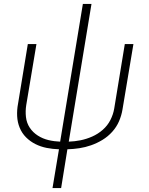

<svg xmlns="http://www.w3.org/2000/svg" viewBox="-20 -755 760 980"><path d="M248 205H292L324 7Q355 6 385 1.5Q415 -3 445 -13.5Q475 -24 503 -41Q531 -58 553 -82.5Q575 -107 587.5 -136Q600 -165 605 -195L661 -530H617L563 -201Q558 -171 543.5 -142.5Q529 -114 504.5 -92.5Q480 -71 450.5 -58Q421 -45 391 -39Q361 -33 331 -32L447 -735H403L287 -32Q257 -33 227.5 -40Q198 -47 173 -63Q148 -79 132 -103Q116 -127 112.5 -157.5Q109 -188 114 -219L166 -530H122L72 -225Q66 -194 67.5 -162.5Q69 -131 80.5 -103Q92 -75 113 -54Q134 -33 161 -19.5Q188 -6 218.5 0Q249 6 281 7Z"/></svg>

Font: Iosevka Sparkle Extralight
Style: Italic
Weight: 200
Italic angle: -9°
Designer: Belleve Invis
Foundry: Belleve Invis
Version: Version 4.5.0; ttfautohint (v1.8.3)